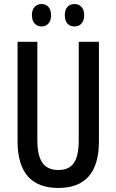

<svg xmlns="http://www.w3.org/2000/svg" viewBox="-20 -921 577 951"><path d="M138 -846C138 -809 159 -790 186 -790C213 -790 233 -809 233 -846C233 -882 213 -901 186 -901C159 -901 138 -883 138 -846ZM301 -846C301 -809 320 -790 349 -790C377 -790 397 -809 397 -846C397 -882 377 -901 349 -901C321 -901 301 -883 301 -846ZM470 -221V-714H370V-227C370 -119 337 -79 269 -79C202 -79 165 -119 165 -226V-714H67V-221C67 -65 137 10 269 10C401 10 470 -65 470 -221Z"/></svg>

Font: Noto Sans Sinhala UI ExtraCondensed Medium
Style: Regular
Weight: 500
Width: 2
Designer: Jelle Bosma - Monotype Design Team
Foundry: Monotype Imaging Inc.
Version: Version 2.006